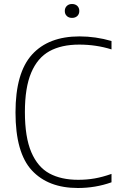

<svg xmlns="http://www.w3.org/2000/svg" viewBox="-20 -931 596 960"><path d="M57.5 -369Q57.5 -567 140 -658Q222.5 -749 377.5 -749Q458 -749 537.5 -726V-684Q460.5 -708 376 -708Q287 -708 227.2 -675Q167.5 -642 136 -567.5Q104.5 -493 104.5 -371Q104.5 -245 136.5 -170.2Q168.5 -95.5 227 -63.8Q285.5 -32 371 -32Q414 -32 453 -38.8Q492 -45.5 537.5 -61.5V-19.5Q457.5 9 369.5 9Q221 9 139.2 -79.2Q57.5 -167.5 57.5 -369ZM304 -876Q304 -891.5 314 -901.2Q324 -911 340 -911Q356.5 -911 366.5 -901.5Q376.5 -892 376.5 -876Q376.5 -860.5 366.5 -851Q356.5 -841.5 340 -841.5Q324 -841.5 314 -851Q304 -860.5 304 -876Z"/></svg>

Font: Encode Sans ExtraLight
Style: Regular
Weight: 275
Designer: Multiple Designers
Foundry: Impallari Type
Version: Version 2.000